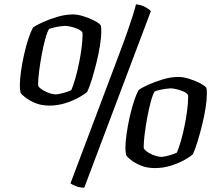

<svg xmlns="http://www.w3.org/2000/svg" viewBox="-20 -775 1008 891"><path d="M209 -285Q171 -285 142 -297.5Q113 -310 96 -324Q79 -338 76 -343Q74 -351 73 -360.5Q72 -370 72 -378Q72 -406 77.5 -444.5Q83 -483 92 -523Q101 -563 112 -596Q123 -629 133 -647Q146 -657 176.5 -671Q207 -685 245 -696.5Q283 -708 319 -708Q340 -708 367.5 -699.5Q395 -691 418 -679Q441 -667 447 -658Q449 -654 449.5 -646Q450 -638 450 -630Q450 -602 444 -564Q438 -526 428 -485.5Q418 -445 407 -409Q396 -373 385 -349Q373 -338 345.5 -322.5Q318 -307 282.5 -296Q247 -285 209 -285ZM239 -337Q245 -337 259.5 -340Q274 -343 289 -348Q304 -353 311 -357Q320 -378 329.5 -411Q339 -444 346.5 -481Q354 -518 358.5 -552.5Q363 -587 363 -611Q363 -617 363 -620.5Q363 -624 362 -625Q355 -635 339 -641.5Q323 -648 307 -651.5Q291 -655 282 -655Q276 -655 261 -653Q246 -651 231 -647.5Q216 -644 208 -641Q199 -627 190 -594Q181 -561 173.5 -520.5Q166 -480 161.5 -444Q157 -408 157 -388Q157 -382 157 -379.5Q157 -377 158 -375Q165 -365 180 -356Q195 -347 211.5 -342Q228 -337 239 -337ZM371 96Q351 96 334 89.5Q317 83 307 76L529 -513Q554 -579 570.5 -626Q587 -673 597 -705Q607 -737 611 -755Q637 -752 655 -742Q673 -732 680 -723ZM699 5Q661 5 632 -7.5Q603 -20 586 -34Q569 -48 566 -53Q564 -61 563 -70.5Q562 -80 562 -88Q562 -116 567.5 -154.5Q573 -193 582 -233Q591 -273 602 -306Q613 -339 623 -357Q636 -367 666.5 -381Q697 -395 735 -406.5Q773 -418 809 -418Q830 -418 857.5 -409.5Q885 -401 908 -389Q931 -377 937 -368Q939 -364 939.5 -356Q940 -348 940 -340Q940 -312 934 -274Q928 -236 918 -195.5Q908 -155 897 -119Q886 -83 875 -59Q863 -48 835.5 -32.5Q808 -17 772.5 -6Q737 5 699 5ZM729 -47Q735 -47 749.5 -50Q764 -53 779 -58Q794 -63 801 -67Q810 -88 819.5 -121Q829 -154 836.5 -191Q844 -228 848.5 -262.5Q853 -297 853 -321Q853 -327 853 -330.5Q853 -334 852 -335Q845 -345 829 -351.5Q813 -358 797 -361.5Q781 -365 772 -365Q766 -365 751 -363Q736 -361 721 -357.5Q706 -354 698 -351Q689 -337 680 -304Q671 -271 663.5 -230.5Q656 -190 651.5 -154Q647 -118 647 -98Q647 -92 647 -89.5Q647 -87 648 -85Q655 -75 670 -66Q685 -57 701.5 -52Q718 -47 729 -47Z"/></svg>

Font: Texturina Medium 12pt Medium
Style: Italic
Weight: 500
Italic angle: -11°
Version: Version 1.002